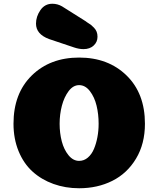

<svg xmlns="http://www.w3.org/2000/svg" viewBox="-20 -998 845 1024"><path d="M402 -140Q428 -140 448.5 -157.5Q469 -175 481 -203.5Q493 -232 499.5 -266.5Q506 -301 506 -338Q506 -389 495 -434.5Q484 -480 459.5 -512Q435 -544 402 -544Q370 -544 346 -512Q322 -480 310 -434Q298 -388 298 -338Q298 -288 309.5 -244Q321 -200 345.5 -170Q370 -140 402 -140ZM402 6Q329 6 265 -17Q201 -40 153.5 -83Q106 -126 79 -192Q52 -258 52 -338Q52 -500 149.5 -595.5Q247 -691 402 -691Q557 -691 655 -595.5Q753 -500 753 -338Q753 -231 705.5 -152Q658 -73 579 -33.5Q500 6 402 6ZM311 -964 438 -884Q440 -883 443 -880Q458 -871 465 -865.5Q472 -860 481.5 -850Q491 -840 495.5 -828.5Q500 -817 500 -802Q500 -774 479.5 -755Q459 -736 425 -736Q402 -736 375 -745L241 -790Q172 -816 172 -872Q172 -910 195.5 -944Q219 -978 259 -978Q287 -978 311 -964Z"/></svg>

Font: Coiny
Style: Regular
Weight: 400
Version: Version 001.001